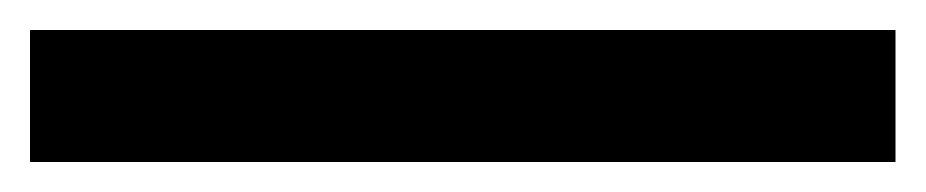

<svg xmlns="http://www.w3.org/2000/svg" viewBox="-20 96 617 128"><path d="M0 116H577V204H0Z"/></svg>

Font: Trueno
Style: SBd
Weight: 600
Designer: Julieta Ulanovsky
Foundry: Julieta Ulanovsky
Version: Version 3.001b